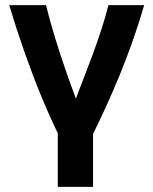

<svg xmlns="http://www.w3.org/2000/svg" viewBox="-20 -546 600 751"><path d="M206 185V-25Q172 -95 139 -175.5Q106 -256 75 -344.5Q44 -433 16 -526H160Q174 -468 194.5 -401Q215 -334 237 -271Q259 -208 277 -160Q290 -196 307.5 -240.5Q325 -285 343 -334Q361 -383 377 -432Q393 -481 404 -526H544Q523 -454 499 -386Q475 -318 449 -254.5Q423 -191 396.5 -133Q370 -75 344 -22V185Z"/></svg>

Font: Ubuntu Sans Mono
Style: Regular
Weight: 400
Monospace: yes
Designer: Dalton Maag Ltd
Foundry: Dalton Maag Ltd
Version: Version 1.006